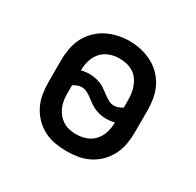

<svg xmlns="http://www.w3.org/2000/svg" viewBox="-124 -682 849 830"><g transform="rotate(30 300.0 -266.5)"><path d="M300 8Q271 8 242 3Q213 -2 187 -15.5Q161 -29 140.5 -50Q120 -71 107 -97Q94 -123 89 -152Q84 -181 84 -210V-320Q84 -349 89 -378Q94 -407 107 -433Q120 -459 140.5 -480Q161 -501 187 -514.5Q213 -528 242 -534.5Q271 -541 300 -541Q329 -541 358 -534.5Q387 -528 413 -514.5Q439 -501 459.5 -480Q480 -459 493 -433Q506 -407 511 -378Q516 -349 516 -320V-210Q516 -181 511 -152Q506 -123 493 -97Q480 -71 459.5 -50Q439 -29 413 -15.5Q387 -2 358 3Q329 8 300 8ZM380 -265Q391 -265 401 -269Q411 -273 421 -279V-320Q421 -337 418 -354Q415 -371 408.5 -387Q402 -403 391 -416.5Q380 -430 365 -438.5Q350 -447 333 -450.5Q316 -454 298 -454Q274 -454 250 -445Q226 -436 210 -417.5Q194 -399 187 -374.5Q180 -350 180 -326Q189 -328 199.5 -329.5Q210 -331 220 -331Q234 -331 248 -328.5Q262 -326 275 -321Q288 -316 299.5 -308Q311 -300 322 -292L323 -291Q336 -281 350 -273Q364 -265 380 -265ZM300 -76Q325 -76 349 -84.5Q373 -93 389.5 -112Q406 -131 413 -155Q420 -179 420 -204Q411 -202 400.5 -200.5Q390 -199 380 -199Q366 -199 352 -201.5Q338 -204 325 -209Q312 -214 300.5 -222Q289 -230 278 -238L277 -239Q264 -249 250 -257Q236 -265 220 -265Q209 -265 199 -261Q189 -257 179 -251V-210Q179 -193 181.5 -176Q184 -159 191 -143Q198 -127 209 -114Q220 -101 234.5 -92Q249 -83 266 -79.5Q283 -76 300 -76Z"/></g></svg>

Font: Iosevka Slab Medium Extended
Style: Regular
Weight: 500
Width: 7
Monospace: yes
Designer: Belleve Invis
Foundry: Belleve Invis
Version: Version 11.1.1; ttfautohint (v1.8.3)